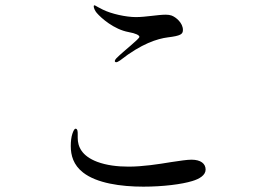

<svg xmlns="http://www.w3.org/2000/svg" viewBox="-20 -705 1040 719"><path d="M415 -472C418 -472 423 -474 430 -479C510 -542 570 -560 608 -565C657 -571 665 -577 665 -593C665 -619 639 -641 622 -647C616 -649 609 -650 601 -650C571 -650 526 -641 489 -641C452 -641 397 -653 365 -669C350 -676 343 -681 337 -684C335 -685 334 -685 333 -685C332 -685 331 -684 331 -681C331 -675 336 -664 342 -657C359 -637 407 -595 461 -585C489 -580 502 -573 502 -567C502 -559 444 -515 416 -487C412 -483 410 -479 410 -476C410 -474 412 -472 415 -472ZM517 -6C591 -6 661 -15 700 -27C727 -35 750 -49 750 -70C750 -92 732 -107 697 -107C681 -107 654 -103 621 -98C573 -90 514 -81 462 -81C419 -81 379 -86 344 -99C286 -121 271 -156 271 -189V-204C271 -210 271 -223 263 -223C259 -223 255 -216 251 -204C247 -192 245 -176 245 -158C245 -123 255 -87 291 -59C342 -19 432 -6 517 -6Z"/></svg>

Font: Shippori Mincho OTF
Style: Regular
Weight: 400
Designer: FONTDASU
Foundry: FONTDASU / Google Inc. / but / Adobe
Version: Version 3.300;hotconv 1.0.109;makeotfexe 2.5.65596